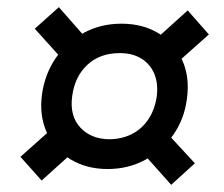

<svg xmlns="http://www.w3.org/2000/svg" viewBox="-20 -621 623 535"><path d="M318 -555Q379 -555 423 -527.5Q467 -500 488 -453Q509 -406 501 -347Q494 -290 463 -245.5Q432 -201 384.5 -175.5Q337 -150 280 -150Q221 -150 176.5 -177Q132 -204 110.5 -251.5Q89 -299 97 -358Q105 -415 135.5 -459.5Q166 -504 213.5 -529.5Q261 -555 318 -555ZM139 -275 197 -209 96 -118 37 -184ZM440 -256 523 -166 457 -106 376 -197ZM314 -473Q258 -473 223 -440Q188 -407 181 -352Q174 -298 203.5 -266Q233 -234 283 -233Q319 -233 347.5 -247.5Q376 -262 394 -289.5Q412 -317 417 -354Q421 -390 409.5 -416.5Q398 -443 373.5 -458Q349 -473 314 -473ZM144 -601 224 -510 158 -451 77 -541ZM503 -592 562 -525 470 -443 410 -508Z"/></svg>

Font: Exo 2
Style: Bold Italic
Weight: 700
Italic angle: -8°
Designer: Natanael Gama
Foundry: Natanael Gama
Version: Version 2.010